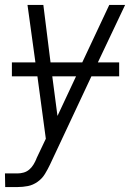

<svg xmlns="http://www.w3.org/2000/svg" viewBox="-28 -540 548 775"><path d="M-7 215 -8 160H43Q55 160 67.5 156.5Q80 153 90 144.5Q100 136 107 124.5Q114 113 119 101V100L157 20L123 -232H20V-288H115L83 -520H147L176 -288H304L413 -520H477L367 -288H453V-232H341L174 124Q165 143 153.5 162Q142 181 123.5 194Q105 207 84.5 211Q64 215 43 215ZM204 -72 279 -232H183Z"/></svg>

Font: Iosevka SS18 Light
Style: Italic
Weight: 300
Italic angle: -9°
Monospace: yes
Designer: Belleve Invis
Foundry: Belleve Invis
Version: Version 25.1.1; ttfautohint (v1.8.4)